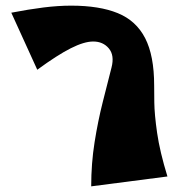

<svg xmlns="http://www.w3.org/2000/svg" viewBox="-20 -621 653 680"><path d="M303 39Q303 -42 315 -117.5Q327 -193 344 -260Q361 -327 375 -382Q386 -425 365.5 -449.5Q345 -474 310 -474Q278 -474 230.5 -450Q183 -426 112 -374L20 -576Q82 -588 134 -594.5Q186 -601 232 -601Q332 -601 397 -574.5Q462 -548 494 -486Q526 -424 526 -318Q526 -301 526.5 -258.5Q527 -216 536.5 -150Q546 -84 573 4Z"/></svg>

Font: Marhey ExtraBold
Style: Regular
Weight: 800
Designer: Nur Syamsi & Bustanul Arifin
Foundry: Namelatype
Version: Version 1.000; ttfautohint (v1.8.4.7-5d5b)